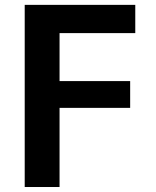

<svg xmlns="http://www.w3.org/2000/svg" viewBox="-20 -750 626 770"><path d="M79.1 0V-730.5H522.5V-617.2H218.8V-424.8H502V-317.4H218.8V0Z"/></svg>

Font: GenEi M Gothic v2 Bold
Style: Regular
Weight: 700
Version: Version 2.0